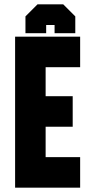

<svg xmlns="http://www.w3.org/2000/svg" viewBox="-20 -870 442 890"><path d="M50 0V-700H351.5V-558.5H191.5V-424H317V-282.5H191.5V-141.5H351.5V0ZM273 -850 329 -794V-716H233V-754H194V-716H98V-794L154 -850Z"/></svg>

Font: Tourney Condensed Black
Style: Regular
Weight: 900
Width: 3
Designer: Tyler Finck
Foundry: Etcetera Type Co
Version: Version 1.010; ttfautohint (v1.8.3)